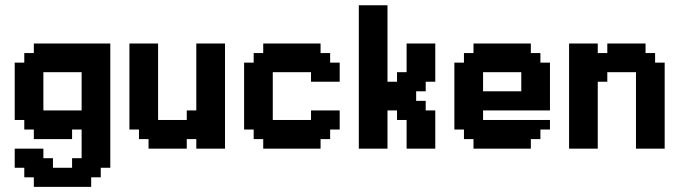

<svg xmlns="http://www.w3.org/2000/svg" viewBox="-20 -576 2633 744"><path d="M37 0H148.1V37H185.2V74.1H259.3V37H296.3V-74.1H259.3V-37H111.1V-74.1H74.1V-111.1H37V-333.3H74.1V-370.4H111.1V-407.4H407.4V74.1H370.4V111.1H333.3V148.1H111.1V111.1H74.1V74.1H37ZM148.1 -148.1H296.3V-296.3H148.1Z M518.5 -74.1H481.5V-407.4H592.6V-111.1H703.7V-148.1H740.7V-407.4H851.9V0H740.7V-37H703.7V0H555.6V-37H518.5Z M963 -74.1H925.9V-333.3H963V-370.4H1000V-407.4H1222.2V-370.4H1259.3V-333.3H1296.3V-259.3H1185.2V-296.3H1037V-111.1H1185.2V-148.1H1296.3V-74.1H1259.3V-37H1222.2V0H1000V-37H963Z M1518.5 -148.1H1481.5V0H1370.4V-555.6H1481.5V-259.3H1518.5V-296.3H1555.6V-407.4H1666.7V-259.3H1629.6V-222.2H1592.6V-185.2H1629.6V-148.1H1666.7V0H1555.6V-111.1H1518.5Z M1777.8 -74.1H1740.7V-333.3H1777.8V-370.4H1814.8V-407.4H2037V-370.4H2074.1V-333.3H2111.1V-148.1H1851.9V-111.1H2111.1V-74.1H2074.1V-37H2037V0H1814.8V-37H1777.8ZM1851.9 -222.2H2000V-296.3H1851.9Z M2296.3 -370.4H2333.3V-407.4H2481.5V-370.4H2518.5V-333.3H2555.6V0H2444.4V-296.3H2333.3V-259.3H2296.3V0H2185.2V-407.4H2296.3Z"/></svg>

Font: Jersey 15
Style: Regular
Weight: 400
Designer: Sarah Cadigan-Fried
Version: Version 1.001; ttfautohint (v1.8.4.7-5d5b)